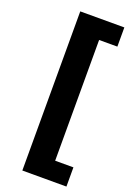

<svg xmlns="http://www.w3.org/2000/svg" viewBox="-169 -872 701 1023"><g transform="rotate(20 181.5 -360.0)"><path d="M349.6 91.8V-17.1H246.1V-701.7H349.6V-810.5H99.6V91.8Z"/></g></svg>

Font: Winston
Style: Bold
Weight: 700
Designer: Vernon Adams, Kim Jin-seong, David Berlow, Cristiano Sobral
Foundry: The Winston Project Authors
Version: Version 3.004